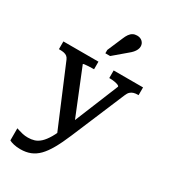

<svg xmlns="http://www.w3.org/2000/svg" viewBox="-248 -938 1141 1290"><g transform="rotate(30 323.0 -293.0)"><path d="M368 -64 345 -12 293 32 93 -443Q87 -457 77.5 -464.5Q68 -472 54 -475Q40 -478 20 -478H14V-538H286V-479H281Q262 -479 244.5 -478Q227 -477 215 -475.5Q203 -474 203 -471ZM377 -17Q348 52 320.5 100.5Q293 149 264.5 178Q236 207 202 220.5Q168 234 125 234Q96 234 73 228.5Q50 223 38 216V122Q42 123 55 127.5Q68 132 87.5 136.5Q107 141 130 141Q156 141 179 134Q202 127 224 107Q246 87 268 49.5Q290 12 313 -49L327 -74L484 -458Q484 -464 473.5 -468.5Q463 -473 445.5 -476Q428 -479 409 -479H404V-538H632V-478H626Q609 -478 595 -474Q581 -470 570 -460Q559 -450 551 -430ZM349 -755Q357 -775 367.5 -790Q378 -805 392 -812.5Q406 -820 424 -820Q450 -820 465.5 -805Q481 -790 481 -768Q481 -755 475 -742Q469 -729 458.5 -717Q448 -705 434 -694L335 -610H298V-636Z"/></g></svg>

Font: Roboto Serif Medium
Style: Regular
Weight: 500
Designer: Greg Gazdowicz
Foundry: Commercial Type
Version: Version 1.008